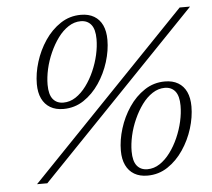

<svg xmlns="http://www.w3.org/2000/svg" viewBox="-50 -742 884 801"><g transform="rotate(-5 391.5 -342.0)"><path d="M73.5 0 730.5 -682.5H774L116.5 0ZM213 -329.5Q240.5 -329.5 264.8 -345.5Q289 -361.5 309 -388.5Q329 -415.5 343.5 -448.5Q358 -481.5 365.8 -516Q373.5 -550.5 373.5 -581.5Q373.5 -622.5 357.8 -642Q342 -661.5 314 -661.5Q287 -661.5 262.5 -645.5Q238 -629.5 218.2 -602.5Q198.5 -575.5 183.8 -542.5Q169 -509.5 161.2 -474.8Q153.5 -440 153.5 -409.5Q153.5 -368.5 169.2 -349Q185 -329.5 213 -329.5ZM317 -688Q349.5 -688 372.2 -674.5Q395 -661 406.8 -635.8Q418.5 -610.5 418.5 -574.5Q418.5 -530 403.8 -482.5Q389 -435 361.5 -394.2Q334 -353.5 296 -328.2Q258 -303 211 -303Q178.5 -303 155.8 -316.5Q133 -330 121 -355.2Q109 -380.5 109 -416Q109 -461 123.8 -508.5Q138.5 -556 166 -596.8Q193.5 -637.5 231.8 -662.8Q270 -688 317 -688ZM538 -22Q565.5 -22 589.8 -38Q614 -54 634 -81Q654 -108 668.5 -141Q683 -174 690.8 -208.5Q698.5 -243 698.5 -274Q698.5 -315 682.8 -334.5Q667 -354 639 -354Q612 -354 587.5 -338Q563 -322 543.2 -295Q523.5 -268 508.8 -235Q494 -202 486.2 -167.2Q478.5 -132.5 478.5 -102Q478.5 -61 494.2 -41.5Q510 -22 538 -22ZM642 -380.5Q674.5 -380.5 697.2 -367Q720 -353.5 731.8 -328.2Q743.5 -303 743.5 -267Q743.5 -222.5 728.8 -175Q714 -127.5 686.5 -86.8Q659 -46 621 -20.8Q583 4.5 536 4.5Q503.5 4.5 480.8 -9Q458 -22.5 446 -47.8Q434 -73 434 -108.5Q434 -153.5 448.8 -201Q463.5 -248.5 491 -289.2Q518.5 -330 556.8 -355.2Q595 -380.5 642 -380.5Z"/></g></svg>

Font: Newsreader Light
Style: Italic
Weight: 300
Italic angle: -17°
Designer: Hugues Gentile
Foundry: Production Type
Version: Version 1.003